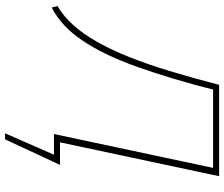

<svg xmlns="http://www.w3.org/2000/svg" viewBox="-84 -614 893 765"><g transform="rotate(90 362.5 -231.5)"><path d="M537 0V-24H637L625 0ZM511 195 607 -24H637L535 195ZM10 9 4 -14Q45 -38 80 -77Q115 -116 146.5 -171.5Q178 -227 207 -299.5Q236 -372 263 -461Q290 -550 318 -658H343Q319 -561 294.5 -479.5Q270 -398 246 -330.5Q222 -263 195.5 -208.5Q169 -154 140.5 -112Q112 -70 79.5 -40Q47 -10 10 9ZM514 0 654 -658H682L542 0ZM325 -634 330 -658H668L663 -634Z"/></g></svg>

Font: Ysabeau Infant Thin
Style: Italic
Weight: 250
Italic angle: -12°
Designer: Christian Thalmann (Catharsis Fonts)
Version: Version 2.001;gftools[0.9.30]; featfreeze: ss01,ss02,lnum